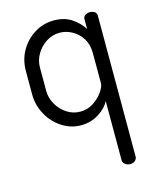

<svg xmlns="http://www.w3.org/2000/svg" viewBox="-108 -554 701 861"><g transform="rotate(-15 242.0 -123.5)"><path d="M389 232Q376 232 366 224Q356 216 356 206V-70Q341 -39 304 -16Q267 7 222 7Q175 7 134 -19.5Q93 -46 69 -90Q45 -134 45 -183V-292Q45 -344 69 -386Q93 -428 134 -453.5Q175 -479 224 -479Q274 -479 308 -455.5Q342 -432 359 -403V-449Q359 -460 368 -466.5Q377 -473 390 -473Q404 -473 412.5 -466.5Q421 -460 421 -449V206Q421 216 412.5 224Q404 232 389 232ZM234 -53Q269 -53 296.5 -71.5Q324 -90 340 -113.5Q356 -137 356 -152V-292Q356 -332 338.5 -360Q321 -388 293 -403.5Q265 -419 235 -419Q201 -419 172.5 -400.5Q144 -382 127 -353Q110 -324 110 -292V-183Q110 -150 127 -120Q144 -90 172.5 -71.5Q201 -53 234 -53Z"/></g></svg>

Font: Dosis
Style: Regular
Weight: 400
Designer: EdgarTolentino, PabloImpallari, IginoMarini
Foundry: EdgarTolentino, PabloImpallari, IginoMarini
Version: Version 3.001; ttfautohint (v1.8.2)